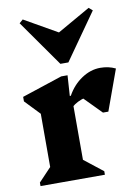

<svg xmlns="http://www.w3.org/2000/svg" viewBox="-90 -868 676 928"><g transform="rotate(-10 248.5 -404.0)"><path d="M32.4 0V-17.2L110.4 -99.6L94.4 -71.6V-374L137.4 -299L24.6 -417V-439.2L223 -504.8H254L247.4 -404.4H256.4V-71.2L240.6 -102L348.4 -17.2V0ZM240 -337.2 241.4 -404.4H252.4Q280.4 -454.6 324.4 -483.7Q368.4 -512.8 415.4 -512.8Q456.6 -512.8 490 -496.4L417.8 -297.4H391.4L276 -414.4L389.8 -391.6Q338 -391.6 300.1 -377.7Q262.2 -363.8 240 -337.2ZM87.4 -808 255.2 -712.4H243.2L411 -808L428.8 -792.4L268.8 -565.2H229.6L69.6 -792.4Z"/></g></svg>

Font: Platypi Light
Style: Regular
Weight: 300
Designer: David Sargent
Foundry: Bolt Cutter Type
Version: Version 1.200